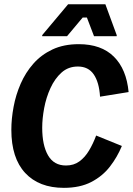

<svg xmlns="http://www.w3.org/2000/svg" viewBox="-20 -870 624 902"><path d="M280 12.5Q163.3 12.5 98.3 -57.5Q33.3 -127.5 33.3 -260Q33.3 -311.7 43.8 -367.9Q54.2 -424.2 77.1 -476.7Q100 -529.2 136.7 -570.8Q173.3 -612.5 226.2 -637.5Q279.2 -662.5 350 -662.5Q455.8 -662.5 515 -603.8Q574.2 -545 584.2 -437.5L450 -415.8Q445.8 -483.3 420.4 -520.4Q395 -557.5 345.8 -557.5Q300.8 -557.5 269.2 -529.2Q237.5 -500.8 217.1 -456.2Q196.7 -411.7 187.5 -362.1Q178.3 -312.5 178.3 -270Q178.3 -187.5 205.8 -140Q233.3 -92.5 290 -92.5Q326.7 -92.5 352.9 -111.7Q379.2 -130.8 398.3 -162.9Q417.5 -195 431.7 -233.3L552.5 -184.2Q530.8 -131.7 496.2 -87.1Q461.7 -42.5 408.8 -15Q355.8 12.5 280 12.5ZM178.3 -700V-705L300 -850H475L528.3 -705V-700H421.7L388.3 -787.5H368.3L295 -700Z"/></svg>

Font: Familjen Grotesk GF
Style: Bold Italic
Weight: 700
Designer: Anders Wikstroem, Jonas Baeckman, Matilda Gysing, Kristian Moeller
Foundry: Familjen STHML AB
Version: Version 2.000; Beta; Release 4; Build 6